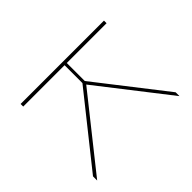

<svg xmlns="http://www.w3.org/2000/svg" viewBox="-144 -840 1041 1041"><g transform="rotate(45 376.5 -319.5)"><path d="M673 0 275 -317H133V-334H276L667.5 -639H697L287.5 -320V-332L705 0ZM118 0V-639H138V0Z"/></g></svg>

Font: Anek Latin Expanded Thin
Style: Regular
Weight: 250
Width: 7
Designer: Yesha Goshar
Foundry: Ek Type
Version: Version 1.003